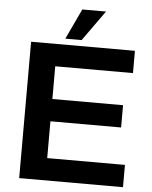

<svg xmlns="http://www.w3.org/2000/svg" viewBox="-62 -1005 835 1056"><g transform="rotate(5 355.5 -477.0)"><path d="M270 -786.1 349.1 -954.1H480L359.9 -786.1ZM84 0V-752.9H657.2V-629.9H228V-449.2H618.2V-326.2H228V-123H657.2V0Z"/></g></svg>

Font: Standard
Style: Bold
Weight: 400
Designer: Bryce Wilner
Version: Version 2.000;PS 2.0;hotconv 16.6.51;makeotf.lib2.5.65220 DE